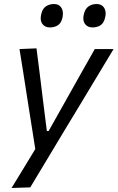

<svg xmlns="http://www.w3.org/2000/svg" viewBox="-20 -740 585 955"><path d="M37.5 195Q66 147.5 96.5 98.5Q126.5 49 155.5 1.5Q148 -46 140.5 -94Q133 -141.5 125.5 -188.5L111.5 -278Q103 -331 94.5 -387Q85.5 -442.5 77 -496L161.5 -499.5Q169.5 -435 177.5 -374Q185 -312.5 193 -248L213 -88.5H222L312 -248.5Q347.5 -312 381.8 -372.8Q416 -433.5 451.5 -496H545Q521 -456 498.5 -419Q476 -381.5 449 -336.8Q422 -292 384.5 -229.5L300 -90Q242.5 5.5 202.8 71.8Q163 138 130.5 192ZM440 -603.5Q416 -603.5 403 -620.5Q394.5 -632 394.5 -648.5Q394.5 -657 396.5 -666.5Q402.5 -695.5 419.8 -707.8Q437 -720 460.5 -720Q485.5 -720 497.5 -702Q505.5 -689.5 505.5 -672.5Q505.5 -664.5 503.5 -655.5Q497.5 -626 480.5 -614.8Q463.5 -603.5 440 -603.5ZM228 -603.5Q204 -603.5 191 -620.5Q182.5 -632 182.5 -648.5Q182.5 -657 184.5 -666.5Q190 -695.5 207.5 -707.8Q225 -720 248.5 -720Q273.5 -720 285 -702Q293 -689 293 -671.5Q293 -664 291.5 -655.5Q285.5 -626 268.5 -614.8Q251.5 -603.5 228 -603.5Z"/></svg>

Font: Heraclito
Style: Italic
Weight: 400
Italic angle: -12°
Designer: Kostas Bartsokas (font) & Cristiano Sobral (main changes)
Foundry: Kostas Bartsokas (font) & Cristiano Sobral (main changes)
Version: Version 1.00;July 8, 2020;FontCreator 13.0.0.2655 64-bit